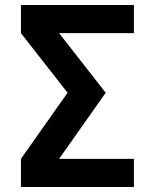

<svg xmlns="http://www.w3.org/2000/svg" viewBox="-20 -750 621 770"><path d="M404 -378 217 -113H517V0H64V-113L251 -378L64 -617V-730H517V-617H217Z"/></svg>

Font: M PLUS 1p
Style: Bold
Weight: 700
Version: Version 1.062